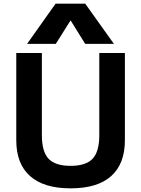

<svg xmlns="http://www.w3.org/2000/svg" viewBox="-20 -1020 772 1050"><path d="M366 10Q220 10 144.5 -57Q69 -124 69 -253V-730H209V-280Q209 -191 245.5 -152Q282 -113 366 -113Q450 -113 486.5 -152Q523 -191 523 -280V-730H663V-253Q663 -124 588 -57Q513 10 366 10ZM128 -780 284 -1000H446L603 -780H446L367 -907H365L285 -780Z"/></svg>

Font: M PLUS 1
Style: Bold
Weight: 700
Designer: Coji Morishita
Foundry: UNDERFOREST DESIGN
Version: Version 1.001